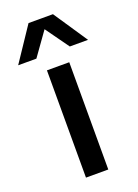

<svg xmlns="http://www.w3.org/2000/svg" viewBox="-188 -782 605 841"><g transform="rotate(-20 114.0 -361.0)"><path d="M62 0V-500H166V0ZM-48.8 -564 57.1 -722.2H170.9L276.9 -564H191.9L113.8 -672.9L36.1 -564Z"/></g></svg>

Font: TASA Orbiter Deck Medium
Style: Regular
Weight: 500
Designer: Weizhong Zhang
Version: Version 1.000;Glyphs 3.1.2 (3151)